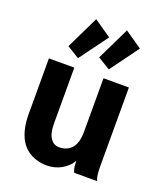

<svg xmlns="http://www.w3.org/2000/svg" viewBox="-136 -808 771 909"><g transform="rotate(20 250.0 -353.5)"><path d="M209 12Q180 12 155 4.5Q130 -3 109.5 -18Q89 -33 74.5 -56.5Q60 -80 52 -113Q44 -146 44 -188V-468H172V-188Q172 -161 176.5 -142.5Q181 -124 189.5 -112Q198 -100 209 -94.5Q220 -89 233 -89Q253 -89 269 -96Q285 -103 296.5 -116.5Q308 -130 313.5 -150.5Q319 -171 319 -199V-468H447V-75Q447 -52 448.5 -34.5Q450 -17 457 0H342Q337 -10 335 -19.5Q333 -29 332.5 -38.5Q332 -48 332 -57Q322 -40 308 -27Q294 -14 278 -5.5Q262 3 244.5 7.5Q227 12 209 12ZM328 -516 266 -554 346 -719 433 -659ZM173 -516 111 -554 191 -719 278 -659Z"/></g></svg>

Font: Inconsolata ExtraBold
Style: Regular
Weight: 800
Designer: Raph Levien, Cyreal, Brenton Simpson
Foundry: Raph Levien, Cyreal, Google
Version: Version 3.001